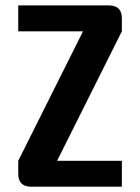

<svg xmlns="http://www.w3.org/2000/svg" viewBox="-20 -704 528 724"><path d="M48.8 -683.6H390.6Q439.5 -683.6 439.5 -634.8V-585.9L195.3 -97.7H439.5V0H97.7Q48.8 0 48.8 -48.8V-97.7L293 -585.9H48.8Z"/></svg>

Font: BabelStone Runic Norn
Style: Regular
Weight: 400
Designer: Andrew West
Foundry: BabelStone
Version: Version 3.002 March 14, 2022